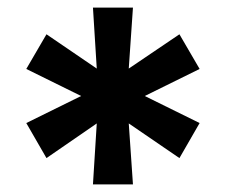

<svg xmlns="http://www.w3.org/2000/svg" viewBox="-20 -607 592 504"><path d="M224 -587H329L318 -427L451 -517L504 -426L360 -355L504 -284L451 -192L318 -283L329 -123H224L234 -283L102 -192L49 -284L193 -355L49 -426L102 -517L234 -427Z"/></svg>

Font: LT Superior Semi-bold
Style: Regular
Weight: 600
Designer: Daniel Lyons
Foundry: LyonsType
Version: Version 1.0